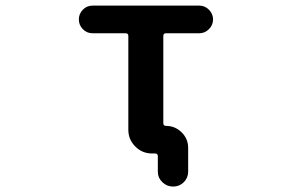

<svg xmlns="http://www.w3.org/2000/svg" viewBox="-20 -567 1040 686"><path d="M543.9 45.9V-8.8Q543.9 -18.6 534.2 -18.6H523.4Q488.3 -18.6 463.4 -43.5Q438.5 -68.4 438.5 -103.5V-438.5Q438.5 -448.2 428.7 -448.2H310.5Q290 -448.2 275.9 -462.9Q261.7 -477.5 261.7 -497.6Q261.7 -517.6 275.9 -532.2Q290 -546.9 310.5 -546.9H692.4Q711.9 -546.9 726.6 -532.2Q741.2 -517.6 741.2 -497.6Q741.2 -477.5 726.6 -462.9Q711.9 -448.2 692.4 -448.2H573.2Q563.5 -448.2 563.5 -438.5V-127Q563.5 -117.2 573.2 -117.2Q605.5 -117.2 628.9 -94.2Q652.3 -71.3 652.3 -38.1V45.9Q652.3 68.4 636.7 84Q621.1 99.6 598.6 99.6Q576.2 99.6 560.1 84Q543.9 68.4 543.9 45.9Z"/></svg>

Font: Rounded-X Mgen+ 1mn medium
Style: Regular
Weight: 500
Designer: [Source Han Sans]
Ryoko NISHIZUKA  (kana & ideographs); Paul D. Hunt (Latin, Greek & Cyrillic); Wenlong ZHANG  (bopomofo
Version: Version 1.059.20150602